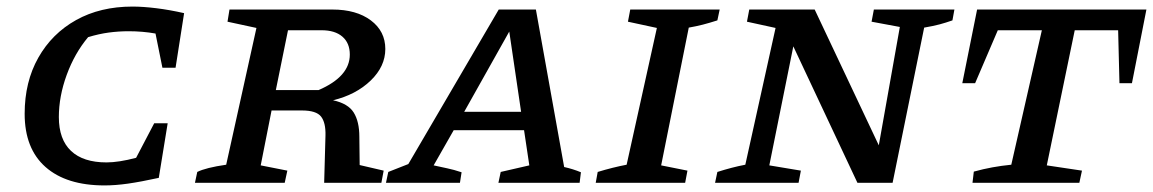

<svg xmlns="http://www.w3.org/2000/svg" viewBox="-20 -556 3507 584"><path d="M298 8Q182 8 118.5 -48Q55 -104 55 -210Q55 -307 96.5 -380.5Q138 -454 211.5 -495Q285 -536 383 -536Q415 -536 455.5 -531Q496 -526 540 -516L514 -350H474L453 -454Q414 -461 371 -461Q341 -461 311 -457Q281 -453 248 -443Q207 -394 183 -328.5Q159 -263 159 -200Q159 -132 196 -97Q233 -62 304 -62Q341 -62 394 -76L449 -181H490L463 -15Q408 -3 369.5 2.5Q331 8 298 8Z M573 0 580 -33Q606 -46 668 -55L760 -471L672 -490L678 -527H991Q1064 -527 1108 -494Q1152 -461 1152 -407Q1152 -354 1107.5 -311Q1063 -268 993 -251Q1039 -241 1056 -213.5Q1073 -186 1073 -140L1074 -54L1147 -37L1140 0H966L970 -144Q971 -183 956.5 -201.5Q942 -220 898 -220H806L773 -53L854 -37L846 0ZM958 -464H856L819 -282H949Q1044 -323 1044 -390Q1044 -425 1021.5 -444.5Q999 -464 958 -464Z M1696 -48Q1723 -42 1747 -32L1743 0H1496L1503 -33L1590 -53L1574 -160H1360L1299 -53Q1321 -48 1340.5 -44Q1360 -40 1384 -32L1379 0H1154L1161 -33L1222 -57L1497 -527H1610ZM1392 -216H1565L1529 -460Z M1792 0 1798 -33Q1821 -40 1843 -45.5Q1865 -51 1886 -55L1978 -471L1890 -490L1897 -527H2169L2162 -494Q2137 -486 2117.5 -481Q2098 -476 2075 -472L1991 -53L2071 -37L2064 0Z M2638 -527H2883L2877 -494Q2857 -487 2838.5 -482Q2820 -477 2791 -472L2695 0H2588L2393 -415L2320 -53L2416 -37L2409 0H2155L2162 -33Q2184 -40 2205 -45.5Q2226 -51 2247 -55L2339 -471L2252 -490L2259 -527H2458L2653 -114L2717 -474L2631 -490Z M3467 -527 3423 -303H3385L3381 -464H3249L3164 -53L3271 -37L3263 0H2938L2942 -34Q2971 -42 2998.5 -47Q3026 -52 3056 -55L3149 -464H3015L2946 -303H2907L2952 -527Z"/></svg>

Font: Piazzolla SC Medium
Style: Italic
Weight: 500
Italic angle: -11.3°
Designer: Juan Pablo del Peral
Foundry: Huerta Tipografica
Version: Version 1.330